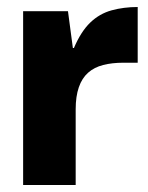

<svg xmlns="http://www.w3.org/2000/svg" viewBox="-20 -528 422 548"><path d="M46 0V-496H174L188 -391H191Q211 -438 237.5 -463.5Q264 -489 298.5 -498.5Q333 -508 373 -508V-349H332Q300 -349 274.5 -342.5Q249 -336 231.5 -320.5Q214 -305 205 -279Q196 -253 196 -216V0Z"/></svg>

Font: DM Sans 36pt Black
Style: Regular
Weight: 900
Designer: Colophon Foundry, Jonny Pinhorn
Foundry: Colophon Foundry
Version: Version 4.004;gftools[0.9.30]